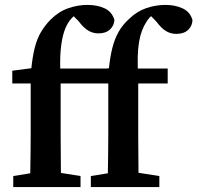

<svg xmlns="http://www.w3.org/2000/svg" viewBox="-20 -762 804 782"><path d="M34 0V-45L139 -62H201L308 -45V0ZM103 0Q103 -35 103.5 -70.5Q104 -106 104.5 -141.5Q105 -177 105 -212V-422H30V-474L145 -489L105 -464L107 -477Q112 -530 121.5 -567.5Q131 -605 147.5 -632.5Q164 -660 186 -682Q219 -715 258 -728.5Q297 -742 336 -742Q377 -742 406.5 -728Q436 -714 446 -681Q445 -658 428 -642Q411 -626 381 -626Q358 -626 338.5 -638Q319 -650 300 -676L265 -711L270 -717H313L317 -713Q303 -709 292.5 -704Q282 -699 273 -689Q253 -668 242 -635.5Q231 -603 227 -556Q223 -509 227 -442V-212Q227 -177 227.5 -141.5Q228 -106 228 -70.5Q228 -35 229 0ZM168 -422V-483H471V-422ZM350 0V-45L455 -62H520L629 -45V0ZM419 0Q419 -35 419.5 -70.5Q420 -106 420.5 -141.5Q421 -177 421 -212V-422H346V-474L461 -489L421 -464L423 -477Q428 -529 437.5 -566.5Q447 -604 463.5 -633Q480 -662 507 -686Q538 -716 576 -729Q614 -742 654 -742Q694 -742 724.5 -727.5Q755 -713 764 -680Q763 -656 746 -640Q729 -624 698 -624Q675 -624 656 -635.5Q637 -647 617 -674L581 -711L586 -717H629L633 -713Q616 -709 602.5 -701Q589 -693 577 -674Q566 -657 558.5 -637.5Q551 -618 546.5 -592Q542 -566 541 -529.5Q540 -493 543 -442V-212Q543 -177 543.5 -141.5Q544 -106 544 -70.5Q544 -35 545 0ZM484 -422V-483H663V-422Z"/></svg>

Font: Source Serif 4 18pt SemiBold
Style: Regular
Weight: 600
Designer: Frank Grießhammer
Foundry: Adobe Systems Incorporated
Version: Version 4.004;hotconv 1.0.116;makeotfexe 2.5.65601